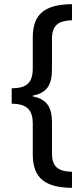

<svg xmlns="http://www.w3.org/2000/svg" viewBox="-20 -738 403 920"><path d="M325 162V85C256 84 229 58 229 -3V-152C229 -222 206 -263 137 -276V-280C204 -292 229 -331 229 -405V-553C229 -618 262 -639 325 -641V-718C188 -717 137 -665 137 -558V-410C137 -339 105 -315 36 -315V-241C111 -241 137 -209 137 -146V1C137 114 194 161 325 162Z"/></svg>

Font: Noto Sans Lao ExtraCondensed Medium
Style: Regular
Weight: 500
Width: 2
Designer: Monotype Design Team
Foundry: Monotype Imaging Inc.
Version: Version 2.003